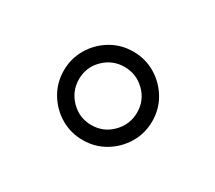

<svg xmlns="http://www.w3.org/2000/svg" viewBox="-66 -480 571 509"><g transform="rotate(30 220.0 -225.5)"><path d="M85 -226.1Q85 -263.2 103.3 -293.9Q121.6 -324.7 152.3 -343Q183.1 -361.3 220.2 -361.3Q257.3 -361.3 288.1 -343Q318.8 -324.7 337.2 -293.9Q355.5 -263.2 355.5 -226.1Q355.5 -189 337.2 -158.2Q318.8 -127.4 288.1 -109.1Q257.3 -90.8 220.2 -90.8Q183.1 -90.8 152.3 -109.1Q121.6 -127.4 103.3 -158.2Q85 -189 85 -226.1ZM131.3 -226.1Q131.3 -189.5 157.2 -163.1Q183.1 -136.7 220.2 -136.7Q257.3 -136.7 283.2 -163.1Q309.1 -189.5 309.1 -226.1Q309.1 -263.2 283 -288.8Q256.8 -314.5 220.2 -314.5Q183.6 -314.5 157.5 -288.8Q131.3 -263.2 131.3 -226.1Z"/></g></svg>

Font: Vazir Thin FD-WOL-UI
Style: Thin-FD-WOL-UI
Weight: 100
Designer: Saber Rastikerdar
Foundry: Saber Rastikerdar
Version: Version 30.1.0